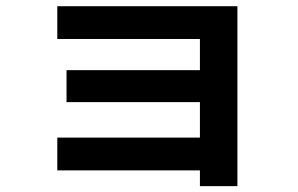

<svg xmlns="http://www.w3.org/2000/svg" viewBox="-20 -580 978 630"><path d="M636 -20.9H168V-128.5H636V-244.9H198.3V-349.8H636V-452.1H168V-559.6H759V30.8H636Z"/></svg>

Font: Pretendard JP Variable
Style: Regular
Weight: 400
Designer: Base glyphs from Inter by Rasmus Andersson; Hangul glyphs from Noto Sans CJK(Source Han Sans) by Jang Soo-young and Kang
Foundry: Kil Hyung-jin
Version: Version 1.307;Glyphs 3.2 (3192)